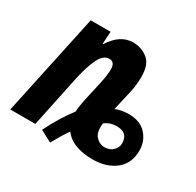

<svg xmlns="http://www.w3.org/2000/svg" viewBox="-144 -707 914 896"><g transform="rotate(30 313.0 -258.5)"><path d="M397 -160Q415 -173 430.5 -177Q446 -181 460 -181Q521 -181 521 -124Q521 -102 504.5 -85Q488 -68 459 -67Q431 -67 411 -89Q391 -111 397 -160ZM284 -51Q307 -19 347.5 -4.5Q388 10 436 10Q513 10 560.5 -28Q608 -66 608 -134Q608 -186 575 -222Q542 -258 481 -258Q442 -258 410 -245L434 -350Q440 -376 442 -398Q444 -420 444 -437Q444 -505 409.5 -531.5Q375 -558 331 -558Q262 -558 213 -481H210L214 -548H107L-10 0H125L185 -286Q200 -352 220.5 -394Q241 -436 273 -436Q303 -436 303 -397Q303 -366 292 -316L269 -214Q260 -172 259 -144Q236 -115 212.5 -77Q189 -39 166 8L228 41Q243 14 256.5 -8.5Q270 -31 284 -51Z"/></g></svg>

Font: Noto Sans UI Condensed ExtraBold
Style: Italic
Weight: 800
Width: 3
Designer: Monotype Design Team
Foundry: Monotype Imaging Inc.
Version: 1.001